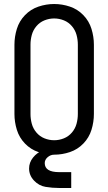

<svg xmlns="http://www.w3.org/2000/svg" viewBox="-20 -763 540 957"><path d="M275 174Q241 174 207.5 168.5Q174 163 149.5 137Q125 111 125 77Q125 47 144.5 22.5Q164 -2 192 -12.5Q220 -23 250 -23V8Q232 8 217.5 20.5Q203 33 203 50Q203 95 275 95H335V174ZM250 8Q210 8 171.5 -5Q133 -18 104.5 -47.5Q76 -77 64 -116Q52 -155 52 -195V-540Q52 -580 64 -619Q76 -658 104.5 -687.5Q133 -717 171.5 -730Q210 -743 250 -743Q290 -743 328.5 -730Q367 -717 395.5 -687.5Q424 -658 436 -619Q448 -580 448 -540V-195Q448 -155 436 -116Q424 -77 395.5 -47.5Q367 -18 328.5 -5Q290 8 250 8ZM250 -64Q275 -64 298.5 -73.5Q322 -83 338.5 -102.5Q355 -122 361.5 -146Q368 -170 368 -195V-540Q368 -565 361.5 -589Q355 -613 338.5 -632.5Q322 -652 298.5 -661.5Q275 -671 250 -671Q225 -671 201.5 -661.5Q178 -652 161.5 -632.5Q145 -613 138.5 -589Q132 -565 132 -540V-195Q132 -170 138.5 -146Q145 -122 161.5 -102.5Q178 -83 201.5 -73.5Q225 -64 250 -64Z"/></svg>

Font: Iosevka SS01
Style: Regular
Weight: 400
Monospace: yes
Designer: Belleve Invis
Foundry: Belleve Invis
Version: 2.3.3; ttfautohint (v1.8.3)